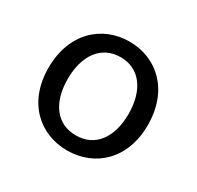

<svg xmlns="http://www.w3.org/2000/svg" viewBox="-113 -603 760 742"><g transform="rotate(30 267.0 -232.5)"><path d="M45.9 -230.5C45.9 -76.2 145.5 10.7 267.6 10.7C389.6 10.7 489.3 -76.2 489.3 -230.5C489.3 -385.7 389.6 -474.6 267.6 -474.6C145.5 -474.6 45.9 -385.7 45.9 -230.5ZM403.3 -230.5C403.3 -125 353.5 -56.6 267.6 -56.6C181.6 -56.6 131.8 -125 131.8 -230.5C131.8 -335 181.6 -405.3 267.6 -405.3C353.5 -405.3 403.3 -335 403.3 -230.5Z"/></g></svg>

Font: Ed Sans Neue
Style: Regular
Weight: 400
Designer: Stephen Hutchings
Version: Version 1.004;PS 001.004;hotconv 1.0.88;makeotf.lib2.5.64775